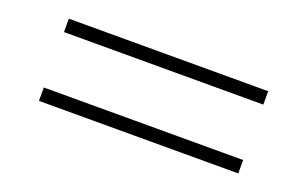

<svg xmlns="http://www.w3.org/2000/svg" viewBox="-49 -710 1098 687"><g transform="rotate(20 500.0 -366.5)"><path d="M121 -210V-261H880V-210ZM121 -472V-523H880V-472Z"/></g></svg>

Font: Zen Antique
Style: Regular
Weight: 400
Designer: Yoshimichi Ohira
Foundry: Positype
Version: Version 1.001